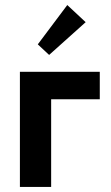

<svg xmlns="http://www.w3.org/2000/svg" viewBox="-20 -742 440 762"><path d="M59 -457H376V-348H183V0H59ZM320 -654 175 -524 130 -566 247 -722Z"/></svg>

Font: Tilda Sans Bold
Style: Regular
Weight: 700
Designer: ParaType Ltd
Foundry: ParaType Ltd
Version: Version 1.009